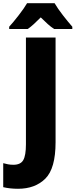

<svg xmlns="http://www.w3.org/2000/svg" viewBox="-91 -947 469 1192"><path d="M77 -927Q59 -896 24.5 -851.5Q-10 -807 -34 -781V-767H81Q100 -780 119 -797.5Q138 -815 162 -839Q185 -816 205 -798Q225 -780 245 -767H358V-781Q330 -813 299 -853Q268 -893 248 -927ZM254 -64V-714H70V-51Q70 18 53.5 47Q37 76 -8 76Q-26 76 -41.5 73Q-57 70 -71 66V215Q-29 225 21 225Q127 225 190.5 162Q254 99 254 -64Z"/></svg>

Font: Noto Sans UI SemiCondensed Black
Style: Regular
Weight: 900
Width: 4
Designer: Monotype Design Team
Foundry: Monotype Imaging Inc.
Version: 1.001